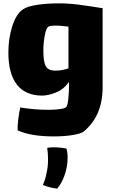

<svg xmlns="http://www.w3.org/2000/svg" viewBox="-20 -542 681 1147"><path d="M593 -493V-20Q593 150 480 244Q465 256 415 264.5Q365 273 302 273Q165 273 86 237Q84 211 89.5 168Q95 125 101 100Q187 114 269 114Q311 114 340 109.5Q369 105 376 97Q386 87 390 25Q392 9 392 -23V-53Q362 -9 315.5 10Q269 29 232 29Q132 29 81 -36.5Q30 -102 30 -228Q30 -311 53 -384.5Q76 -458 117 -486Q143 -504 202 -513Q261 -522 334 -522Q390 -522 451 -514Q512 -506 593 -493ZM389 -134V-383Q376 -385 350 -387Q338 -389 314 -389Q277 -389 268 -382Q255 -372 247 -328.5Q239 -285 239 -238Q239 -172 254 -146Q269 -120 309 -120Q353 -120 389 -134ZM300 338Q322 338 345.5 340.5Q369 343 377 346Q384 369 384 400Q384 455 364 510Q347 556 321 585Q270 578 236 563Q251 530 258 492Q267 455 267 412Q267 373 262 341Q281 338 300 338Z"/></svg>

Font: Lalezar
Style: Regular
Weight: 400
Designer: Borna Izadpanah
Foundry: Borna Izadpanah
Version: Version 1.003;November 28, 2018;FontCreator 11.5.0.2421 64-b